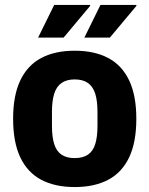

<svg xmlns="http://www.w3.org/2000/svg" viewBox="-20 -744 604 776"><path d="M282 12Q202 12 146.5 -17.5Q91 -47 62 -108Q33 -169 33 -264Q33 -358 62 -419Q91 -480 146.5 -509.5Q202 -539 282 -539Q362 -539 417.5 -509.5Q473 -480 502 -419Q531 -358 531 -264Q531 -169 502 -108Q473 -47 417.5 -17.5Q362 12 282 12ZM282 -105Q315 -105 335.5 -119Q356 -133 365 -162Q374 -191 374 -235V-291Q374 -336 365 -365Q356 -394 335.5 -408.5Q315 -423 282 -423Q249 -423 228.5 -408.5Q208 -394 199 -365Q190 -336 190 -291V-235Q190 -191 199 -162Q208 -133 228.5 -119Q249 -105 282 -105ZM134 -592 199 -724H343L345 -721L237 -592ZM321 -592 386 -724H530L532 -721L424 -592Z"/></svg>

Font: Archivo SemiCondensed ExtraBold
Style: Regular
Weight: 800
Width: 4
Designer: Hector Gatti
Foundry: Omnibus-Type
Version: Version 2.001